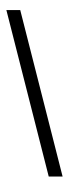

<svg xmlns="http://www.w3.org/2000/svg" viewBox="-20 -863 433 1204"><path d="M106.9 -799.8 372.6 244.1H285.6L20 -799.8ZM220.2 -714.4ZM215.3 -842.8ZM190.4 0ZM201.2 321.3Z"/></svg>

Font: Droid Sans Tamil
Style: Regular
Weight: 400
Designer: Jelle Bosma
Foundry: Monotype Imaging Inc.
Version: Version 1.02